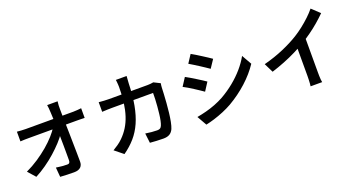

<svg xmlns="http://www.w3.org/2000/svg" viewBox="-50 -1487 4100 2215"><g transform="rotate(-20 2000.0 -379.5)"><path d="M677 -796Q674 -774 672.5 -748.5Q671 -723 672 -700Q672 -662 673 -614Q674 -566 675.5 -510.5Q677 -455 678 -396Q679 -337 680 -277.5Q681 -218 682 -162Q683 -106 683 -56Q684 -11 657.5 14Q631 39 577 39Q534 39 491.5 37.5Q449 36 407 33L397 -84Q432 -78 469.5 -75Q507 -72 533 -72Q552 -72 560 -82Q568 -92 568 -113Q568 -148 568 -194Q568 -240 567.5 -293.5Q567 -347 566 -402.5Q565 -458 564 -512Q563 -566 562 -614Q561 -662 558 -700Q557 -731 554.5 -754.5Q552 -778 549 -796ZM116 -627Q138 -625 167.5 -623Q197 -621 221 -621Q235 -621 271 -621Q307 -621 357 -621Q407 -621 463.5 -621Q520 -621 576 -621Q632 -621 680.5 -621Q729 -621 762.5 -621Q796 -621 807 -621Q830 -621 859 -623.5Q888 -626 905 -628V-509Q883 -510 857.5 -510.5Q832 -511 812 -511Q803 -511 769.5 -511Q736 -511 686.5 -511Q637 -511 580 -511Q523 -511 465 -511Q407 -511 356 -511Q305 -511 270 -511Q235 -511 224 -511Q198 -511 170 -510.5Q142 -510 116 -508ZM67 -154Q146 -191 217.5 -238.5Q289 -286 349 -337Q409 -388 454.5 -439Q500 -490 527 -534H585L586 -438Q557 -393 510 -342Q463 -291 405 -239.5Q347 -188 281.5 -142Q216 -96 149 -61Z M1525 -798Q1524 -780 1522 -754.5Q1520 -729 1519 -711Q1515 -560 1493.5 -445Q1472 -330 1433 -242Q1394 -154 1334.5 -85.5Q1275 -17 1194 40L1090 -44Q1119 -61 1152.5 -84Q1186 -107 1214 -135Q1262 -182 1297 -238.5Q1332 -295 1354.5 -364Q1377 -433 1388.5 -518.5Q1400 -604 1400 -708Q1400 -720 1399 -736.5Q1398 -753 1396.5 -769.5Q1395 -786 1393 -798ZM1867 -585Q1865 -573 1863 -558Q1861 -543 1861 -534Q1860 -503 1857.5 -453.5Q1855 -404 1850.5 -346Q1846 -288 1839.5 -231Q1833 -174 1823.5 -125.5Q1814 -77 1801 -46Q1785 -10 1756 8Q1727 26 1679 26Q1637 26 1594 23.5Q1551 21 1514 18L1500 -101Q1538 -95 1575.5 -91.5Q1613 -88 1643 -88Q1667 -88 1679.5 -96Q1692 -104 1700 -123Q1709 -143 1716.5 -178Q1724 -213 1729 -256.5Q1734 -300 1738 -346.5Q1742 -393 1743.5 -435Q1745 -477 1745 -510H1246Q1219 -510 1184 -509Q1149 -508 1119 -506V-624Q1149 -621 1183 -619Q1217 -617 1245 -617H1717Q1736 -617 1754.5 -619Q1773 -621 1789 -624Z M2306 -785Q2330 -772 2361 -753Q2392 -734 2424 -713.5Q2456 -693 2484.5 -674.5Q2513 -656 2531 -643L2465 -544Q2445 -558 2416.5 -577Q2388 -596 2357 -616Q2326 -636 2296 -654.5Q2266 -673 2242 -687ZM2131 -74Q2187 -84 2245 -99Q2303 -114 2360 -136Q2417 -158 2470 -187Q2554 -235 2627 -294.5Q2700 -354 2758.5 -421.5Q2817 -489 2856 -560L2925 -439Q2857 -336 2755 -243.5Q2653 -151 2531 -80Q2480 -51 2420 -26Q2360 -1 2301.5 17Q2243 35 2198 44ZM2153 -558Q2178 -545 2209 -526.5Q2240 -508 2272 -488Q2304 -468 2332.5 -450Q2361 -432 2379 -419L2314 -318Q2293 -333 2265 -351.5Q2237 -370 2205.5 -390.5Q2174 -411 2143.5 -429Q2113 -447 2089 -459Z M3069 -381Q3202 -416 3312 -463.5Q3422 -511 3506 -563Q3558 -595 3609.5 -635.5Q3661 -676 3707 -719.5Q3753 -763 3785 -803L3882 -712Q3837 -667 3784 -621.5Q3731 -576 3673.5 -535Q3616 -494 3557 -458Q3501 -425 3431 -390Q3361 -355 3282.5 -324Q3204 -293 3125 -268ZM3486 -504 3613 -536V-84Q3613 -63 3613.5 -38.5Q3614 -14 3616 7.5Q3618 29 3621 40H3479Q3481 29 3482.5 7.5Q3484 -14 3485 -38.5Q3486 -63 3486 -84Z"/></g></svg>

Font: Noto Sans SC SemiBold
Style: Regular
Weight: 600
Designer: Ryoko NISHIZUKA 西塚涼子 (kana, bopomofo & ideographs); Paul D. Hunt (Latin, Greek & Cyrillic); Sandoll Communications 산돌커뮤니
Foundry: Adobe
Version: Version 2.004-H2;hotconv 1.0.118;makeotfexe 2.5.65603